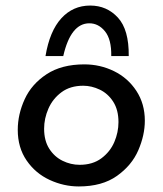

<svg xmlns="http://www.w3.org/2000/svg" viewBox="-20 -662 586 692"><path d="M44 -194Q44 -250 69 -304.5Q94 -359 148 -394.5Q202 -430 284 -430Q341 -430 391 -405.5Q441 -381 471.5 -334.5Q502 -288 502 -227Q502 -175 478.5 -120.5Q455 -66 401.5 -28Q348 10 264 10Q210 10 159 -13.5Q108 -37 76 -83.5Q44 -130 44 -194ZM407 -222Q407 -266 388 -295.5Q369 -325 339.5 -339Q310 -353 280 -353Q233 -353 201.5 -329.5Q170 -306 154.5 -270.5Q139 -235 139 -198Q139 -155 157.5 -126Q176 -97 205.5 -82.5Q235 -68 267 -68Q314 -68 345.5 -91.5Q377 -115 392 -150Q407 -185 407 -222ZM444 -460H381Q382 -520 358.5 -549Q335 -578 302 -578Q235 -578 208 -460H144Q159 -550 201 -596Q243 -642 305 -642Q365 -642 405 -598.5Q445 -555 444 -460Z"/></svg>

Font: Josefin Sans
Style: Italic
Weight: 400
Italic angle: -7°
Designer: Santiago Orozco
Foundry: Typemade
Version: Version 2.000